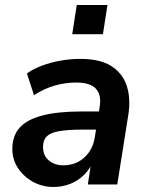

<svg xmlns="http://www.w3.org/2000/svg" viewBox="-20 -733 587 763"><path d="M193 10Q148 10 111 -10.5Q74 -31 51.5 -65Q29 -99 29 -141Q29 -193 58 -225.5Q87 -258 148 -274Q209 -290 304 -290H384L373 -218H310Q251 -218 216 -212Q181 -206 166 -191Q151 -176 151 -149Q151 -114 174.5 -95Q198 -76 232 -76Q264 -76 290 -89.5Q316 -103 334 -128.5Q352 -154 357 -189L376 -308Q384 -355 361.5 -380Q339 -405 283 -405Q239 -405 197.5 -393Q156 -381 115 -355L87 -441Q112 -459 146.5 -472Q181 -485 220.5 -492Q260 -499 299 -499Q378 -499 423 -470Q468 -441 484 -391Q500 -341 490 -277L446 0H329L345 -104H355Q341 -65 315.5 -39.5Q290 -14 258.5 -2Q227 10 193 10ZM267 -597 285 -713H407L389 -597Z"/></svg>

Font: Nunito Sans 12pt ExtraLight
Style: Italic
Weight: 200
Italic angle: -9°
Designer: Vernon Adams
Foundry: Vernon Adams
Version: Version 3.101;gftools[0.9.27]